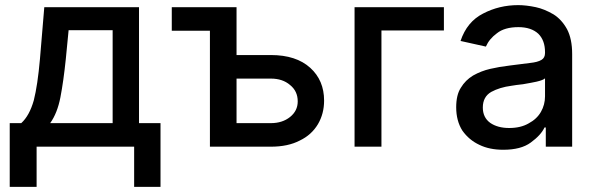

<svg xmlns="http://www.w3.org/2000/svg" viewBox="-20 -573 2325 750"><path d="M112 -181Q127 -240 136 -342L153 -545H523V-92H607V157H504V0H123V157H18V-92H63Q95 -121 112 -181ZM420 -455H248L237 -342Q228 -255 216 -193Q204 -131 176 -92H420Z M1192 -308Q1246 -259 1246 -180Q1246 -129 1222 -88Q1197 -46 1151 -24Q1105 0 1038 0H800V-453H651V-545H904V-358H1038Q1137 -358 1192 -308ZM1113 -116Q1143 -140 1143 -177Q1143 -217 1113 -241Q1084 -266 1038 -266H904V-92H1038Q1083 -92 1113 -116Z M1470 -454V0H1365V-545H1714V-454Z M1853 -7Q1812 -26 1786 -63Q1762 -101 1762 -154Q1762 -202 1780 -230Q1798 -260 1828 -278Q1860 -296 1895 -304Q1929 -312 1971 -317L2050 -327Q2080 -330 2095 -339Q2109 -347 2109 -366V-369Q2109 -415 2083 -441Q2055 -467 2005 -467Q1951 -467 1921 -443Q1891 -421 1878 -391L1779 -413Q1804 -488 1867 -520Q1930 -553 2004 -553Q2035 -553 2073 -545Q2106 -538 2142 -517Q2174 -497 2195 -459Q2215 -421 2215 -362V0H2112V-75H2107Q2093 -45 2053 -16Q2015 12 1946 12Q1892 12 1853 -7ZM2045 -91Q2077 -108 2093 -136Q2109 -164 2109 -197V-267Q2102 -260 2076 -254Q2058 -250 2023 -244Q1995 -241 1978 -238Q1932 -232 1899 -214Q1866 -195 1866 -153Q1866 -114 1895 -93Q1924 -73 1969 -73Q2014 -73 2045 -91Z"/></svg>

Font: Sinter Medium
Style: Regular
Weight: 500
Foundry: Adobe & rsms
Version: Version 1.000